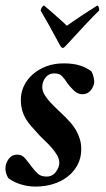

<svg xmlns="http://www.w3.org/2000/svg" viewBox="-20 -682 390 709"><path d="M215 -448Q251 -448 275.5 -440Q300 -432 317 -419Q322 -412 325 -399.5Q328 -387 328 -382Q328 -365 316 -349.5Q304 -334 284 -334Q267 -334 252.5 -348Q238 -362 228 -376Q219 -390 209.5 -400.5Q200 -411 180 -411Q160 -411 148 -395.5Q136 -380 136 -361Q136 -346 144.5 -332Q153 -318 166 -304Q179 -290 193.5 -276.5Q208 -263 221 -250Q231 -240 241.5 -228Q252 -216 260.5 -201.5Q269 -187 274.5 -169.5Q280 -152 280 -130Q280 -99 266.5 -73.5Q253 -48 230 -30Q207 -12 176.5 -2.5Q146 7 111 7Q83 7 56 -1.5Q29 -10 11 -24Q6 -31 3 -41Q0 -51 0 -59Q0 -79 12 -95Q24 -111 44 -111Q61 -111 72.5 -97.5Q84 -84 98 -65Q109 -50 120.5 -40Q132 -30 152 -30Q174 -30 186.5 -47.5Q199 -65 199 -80Q199 -95 190.5 -109.5Q182 -124 169.5 -138Q157 -152 142.5 -165.5Q128 -179 116 -193Q105 -205 94.5 -217Q84 -229 75.5 -243Q67 -257 62 -274.5Q57 -292 57 -314Q57 -341 68.5 -365Q80 -389 101 -407.5Q122 -426 151 -437Q180 -448 215 -448ZM212 -505Q207 -505 202 -514Q179 -557 160.5 -590Q142 -623 130 -643Q131 -649 134.5 -654.5Q138 -660 142 -662Q151 -655 163.5 -644Q176 -633 188.5 -622Q201 -611 211.5 -601.5Q222 -592 227 -587Q234 -592 248.5 -602Q263 -612 279.5 -623Q296 -634 312.5 -644.5Q329 -655 340 -662Q343 -660 345 -654.5Q347 -649 346 -643Q326 -624 292.5 -588Q259 -552 224 -514Q220 -510 217.5 -507.5Q215 -505 212 -505Z"/></svg>

Font: Vermiglione SemiBold
Style: Italic
Weight: 600
Italic angle: -11°
Version: Version 1.000